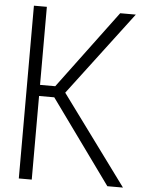

<svg xmlns="http://www.w3.org/2000/svg" viewBox="-57 -886 691 931"><g transform="rotate(5 288.5 -420.5)"><path d="M70 0V-841H133V-461H207L490 -841H566L258 -434L577 0H501L207 -407H133V0Z"/></g></svg>

Font: Matangi
Style: Regular
Weight: 400
Designer: Prashant Pant
Foundry: The Graphic Ant
Version: Version 3.002